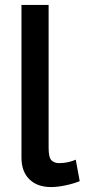

<svg xmlns="http://www.w3.org/2000/svg" viewBox="-20 -750 343 778"><path d="M67 -730H177V-151Q177 -111 189 -100Q201 -89 219 -89Q239 -89 256.5 -93Q274 -97 287 -103L303 -16Q279 -6 246 1Q213 8 187 8Q131 8 99 -23.5Q67 -55 67 -111Z"/></svg>

Font: Raleway Thin SemiBold
Style: Regular
Weight: 600
Version: Version 4.026